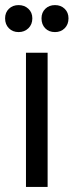

<svg xmlns="http://www.w3.org/2000/svg" viewBox="-35 -734 289 754"><path d="M67 0V-527H152V0ZM38 -608Q15 -608 0 -623Q-15 -638 -15 -662Q-15 -685 0 -699.5Q15 -714 38 -714Q61 -714 76.5 -699.5Q92 -685 92 -662Q92 -638 76.5 -623Q61 -608 38 -608ZM181 -608Q157 -608 142.5 -623Q128 -638 128 -662Q128 -685 143 -699.5Q158 -714 181 -714Q204 -714 219 -699.5Q234 -685 234 -662Q234 -638 219 -623Q204 -608 181 -608Z"/></svg>

Font: Onest
Style: Regular
Weight: 400
Designer: Dmitri Voloshin, Andrey Kudryavtsev
Foundry: Dmitri Voloshin, Andrey Kudryavtsev
Version: Version 1.000;gftools[0.9.33]